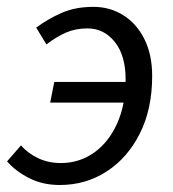

<svg xmlns="http://www.w3.org/2000/svg" viewBox="-31 -517 494 549"><path d="M139.8 12Q90.7 12 51.8 -8Q12.8 -28.1 -10.8 -55.7L29.2 -101.4Q47.6 -79.3 77.4 -65Q107.1 -50.8 143 -50.8Q195.8 -50.8 237.8 -80.5Q279.7 -110.1 304 -164.1Q328.2 -218 328.2 -290Q328.2 -358.2 297.3 -397Q266.4 -435.8 219.3 -435.8Q185.2 -435.8 157.8 -423.9Q130.4 -411.9 101.7 -390L72.5 -438Q105.4 -462.6 144.9 -480Q184.4 -497.4 236 -497.4Q283.7 -497.4 321.7 -473.4Q359.8 -449.4 381.9 -405.2Q404.1 -361.1 404.1 -299.7Q404.1 -204.8 368.7 -134.9Q333.4 -65 273.6 -26.5Q213.9 12 139.8 12ZM112.5 -223.7 124.2 -282.8H368.6L356.5 -223.7Z"/></svg>

Font: Source Sans 3 VF
Style: Italic
Weight: 200
Italic angle: -11°
Designer: Paul D. Hunt
Foundry: Adobe Systems Incorporated
Version: Version 3.042;hotconv 1.0.118;makeotfexe 2.5.65603